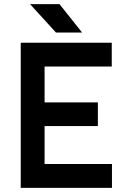

<svg xmlns="http://www.w3.org/2000/svg" viewBox="-20 -906 629 926"><path d="M250 -749H376L267 -886H125ZM80 0H520V-115H195V-298H452V-412H195V-585H519V-700H80Z"/></svg>

Font: Unageo
Style: SemiBold
Weight: 600
Designer: Richard Sepsi
Foundry: Richard Sepsi
Version: Version 2.000